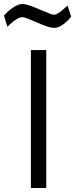

<svg xmlns="http://www.w3.org/2000/svg" viewBox="-70 -943 377 963"><path d="M85 0V-692H162V0ZM200 -803Q178 -803 116 -830Q54 -857 42 -857Q19 -857 -20 -821L-33 -809L-50 -865Q-31 -887 -5 -905Q21 -923 43.5 -923Q66 -923 127.5 -896Q189 -869 200 -869Q219 -869 256 -904L269 -915L287 -859Q240 -803 200 -803Z"/></svg>

Font: TitilliumWeb-Regular
Style: Regular
Weight: 400
Version: Version 1.001;PS 57.000;hotconv 1.0.70;makeotf.lib2.5.55311